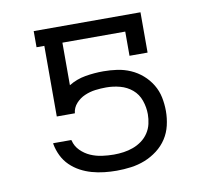

<svg xmlns="http://www.w3.org/2000/svg" viewBox="-65 -601 731 680"><g transform="rotate(-10 300.0 -261.0)"><path d="M302 8Q280 8 257.5 5.5Q235 3 213.5 -3Q192 -9 172.5 -19.5Q153 -30 137 -45.5Q121 -61 111 -81.5Q101 -102 97 -124V-127H162L163 -125Q168 -104 183.5 -88.5Q199 -73 218.5 -64.5Q238 -56 259.5 -53Q281 -50 302 -50Q320 -50 337.5 -52.5Q355 -55 371.5 -61Q388 -67 402.5 -77.5Q417 -88 427 -103Q437 -118 441 -135.5Q445 -153 445 -170Q445 -195 436.5 -219.5Q428 -244 409 -260Q390 -276 365.5 -282.5Q341 -289 316 -289Q296 -289 276.5 -286.5Q257 -284 238.5 -276Q220 -268 206.5 -253Q193 -238 191 -218H126V-472H98V-530H482V-385H417V-472H191V-319Q219 -336 251 -341.5Q283 -347 316 -347Q341 -347 365.5 -343.5Q390 -340 413 -330Q436 -320 455 -303.5Q474 -287 487 -265.5Q500 -244 505 -219.5Q510 -195 510 -170Q510 -144 504 -118.5Q498 -93 484 -71.5Q470 -50 449 -34Q428 -18 404 -8.5Q380 1 354 4.5Q328 8 302 8Z"/></g></svg>

Font: Iosevka Slab Light Extended
Style: Regular
Weight: 300
Width: 7
Monospace: yes
Designer: Belleve Invis
Foundry: Belleve Invis
Version: Version 11.1.0; ttfautohint (v1.8.3)